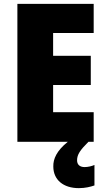

<svg xmlns="http://www.w3.org/2000/svg" viewBox="-20 -734 550 994"><path d="M379 96C379 66 395 43 438 0H465V-153H255V-294H450V-445H255V-563H465V-714H70V0H331C273 47 255 89 256 128C256 197 308 240 388 240C422 240 449 233 469 226V120C456 126 435 131 418 131C394 131 379 119 379 96Z"/></svg>

Font: Noto Sans Armenian SemiCondensed Black
Style: Regular
Weight: 900
Width: 4
Designer: Monotype Design Team
Foundry: Monotype Imaging Inc.
Version: Version 2.008